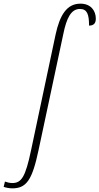

<svg xmlns="http://www.w3.org/2000/svg" viewBox="-150 -790 544 1050"><path d="M-83 240C-6 240 26 196 61 30L196 -603C214 -692 239 -741 287 -741C327 -741 337 -711 337 -650C363 -650 374 -663 374 -688C374 -731 347 -770 290 -770C215 -770 177 -707 154 -601L20 31C-11 179 -33 211 -83 211C-96 211 -113 207 -123 203L-130 232C-118 236 -100 240 -83 240Z"/></svg>

Font: Noto Serif Condensed ExtraLight
Style: Italic
Weight: 200
Width: 3
Italic angle: -12°
Designer: Monotype Design Team
Foundry: Monotype Imaging Inc.
Version: Version 2.013